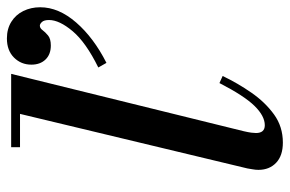

<svg xmlns="http://www.w3.org/2000/svg" viewBox="-158 -648 819 542"><g transform="rotate(-90 251.0 -376.5)"><path d="M120 13Q83 13 63 -6Q43 -25 43 -56Q43 -64 44.5 -72Q46 -80 47 -87L207 -754H314L152 -97Q149 -84 148 -76Q147 -68 147 -63Q147 -38 169 -38Q195 -38 223.5 -67Q252 -96 288 -166L308 -157Q288 -115 261 -76Q234 -37 199.5 -12Q165 13 120 13ZM107 -729V-754H302V-729ZM345 -485 332 -508Q403 -543 434.5 -580.5Q466 -618 466 -647Q466 -661 460.5 -667Q455 -673 450 -673Q443 -673 437.5 -665.5Q432 -658 422.5 -650Q413 -642 394 -642Q369 -642 354.5 -657Q340 -672 340 -697Q340 -726 360 -746Q380 -766 414 -766Q441 -766 461 -753.5Q481 -741 491.5 -719.5Q502 -698 502 -672Q502 -620 459 -570.5Q416 -521 345 -485Z"/></g></svg>

Font: Libre Bodoni
Style: Italic
Weight: 400
Italic angle: -13°
Designer: Pablo Impallari, Rodrigo Fuenzalida
Foundry: Impallari Type
Version: Version 2.005;gftools[0.9.23]